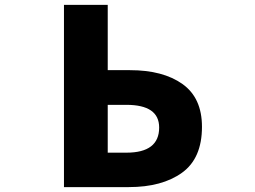

<svg xmlns="http://www.w3.org/2000/svg" viewBox="-20 -764 1040 784"><path d="M241.2 0V-744.1H419.9V-477.5H510.7Q645.5 -477.5 725.1 -420.9Q804.7 -364.3 804.7 -246.1Q804.7 -117.2 723.1 -58.6Q641.6 0 505.9 0ZM419.9 -140.6H496.1Q629.9 -140.6 629.9 -243.2Q629.9 -335.9 496.1 -335.9H419.9Z"/></svg>

Font: Gen Shin Gothic Monospace Heavy
Style: Bold
Weight: 800
Designer: [Source Han Sans]
Ryoko NISHIZUKA  (kana & ideographs); Paul D. Hunt (Latin, Greek & Cyrillic); Wenlong ZHANG  (bopomofo
Version: Version 1.002.20150607